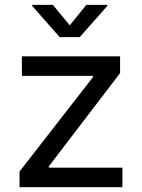

<svg xmlns="http://www.w3.org/2000/svg" viewBox="-20 -781 592 801"><path d="M61.5 0V-65.4L367.7 -459V-464.4H71.3V-545.9H481V-476.1L183.6 -86.9V-81.5H490.7V0ZM200.7 -760.7 271 -675.3 340.3 -760.7H427.7V-756.3L312.5 -626H229L114.3 -756.3V-760.7Z"/></svg>

Font: Adwaita Sans
Style: Regular
Weight: 400
Designer: Rasmus Andersson
Foundry: rsms
Version: Version 4.001;git-9221beed3